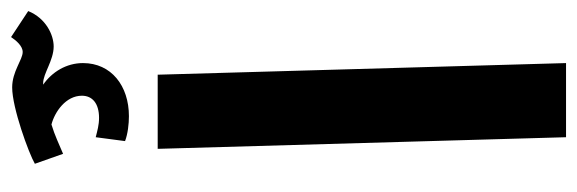

<svg xmlns="http://www.w3.org/2000/svg" viewBox="-399 -410 1043 347"><g transform="rotate(90 122.5 -236.5)"><path d="M84 0H218L197 -738H63ZM16 265C22 256 32 244 43 244C57 244 78 263 107 263C144 263 226 233 245 222L227 171C210 178 194 186 174 192C151 186 122 166 122 137C122 118 136 106 162 106C175 106 185 109 197 112L204 59C191 54 173 52 159 52C104 52 63 84 63 135C63 165 79 191 102 207H99C82 207 58 188 33 188C12 188 -18 202 -31 234Z"/></g></svg>

Font: Noto Sans Arabic UI XCn
Style: Bold
Weight: 700
Width: 2
Designer: Monotype Design Team, Nadine Chahine and Nizar Qandah
Foundry: Monotype Imaging Inc.
Version: Version 2.010